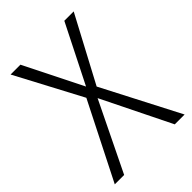

<svg xmlns="http://www.w3.org/2000/svg" viewBox="-203 -777 869 869"><g transform="rotate(-45 232.0 -342.5)"><path d="M456 0H393L230 -331L69 0H9L195 -368L27 -685H90L230 -405L371 -685H431L264 -371Z"/></g></svg>

Font: Fira Sans Condensed Light
Style: Regular
Weight: 300
Width: 3
Designer: bBox Type GmbH & Carrois Corporate GbR & Edenspiekermann AG
Foundry: bBox Type GmbH & Carrois Corporate GbR & Edenspiekermann AG
Version: Version 4.301